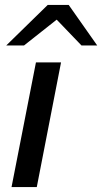

<svg xmlns="http://www.w3.org/2000/svg" viewBox="-20 -755 412 775"><path d="M26.6 0 125.1 -503.2H226.4L128.5 0ZM308.9 -571.5 195.5 -689.6 172.6 -735.1H257.3L372.4 -571.5ZM5.2 -571.5 172.6 -735.1H257.3L221.5 -685.7L77 -571.5Z"/></svg>

Font: REM Medium
Style: Italic
Weight: 500
Italic angle: -11°
Designer: Octavio Pardo
Foundry: Ashler Design
Version: Version 1.005;gftools[0.9.28]